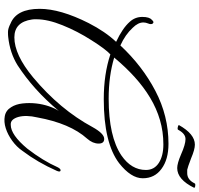

<svg xmlns="http://www.w3.org/2000/svg" viewBox="-38 -836 937 902"><g transform="rotate(90 431.0 -384.5)"><path d="M769 -748Q747 -748 705 -766Q658 -787 633 -787Q608 -787 590 -754Q589 -747 572 -752Q567 -754 567 -756Q609 -831 659 -831Q682 -831 724 -813Q766 -797 777 -795H793Q824 -795 841 -830Q842 -833 847 -833Q860 -833 862 -828Q823 -748 769 -748ZM632 -405Q654 -405 654 -379Q654 -351 631 -325Q559 -245 531 -90Q525 -65 524.5 -42Q524 -19 529 -1.5Q534 16 543 25.5Q552 35 566 34Q613 34 678 -44Q735 -118 765 -186Q773 -202 781 -200Q789 -198 782 -182Q742 -92 689 -22Q670 6 641 27Q612 48 582 57.5Q552 67 525 62Q498 57 483 32Q469 10 465.5 -21.5Q462 -53 465.5 -85Q469 -117 479 -146Q489 -175 501 -192Q450 -131 396.5 -83Q343 -35 286 2Q228 38 153 46Q146 47 129.5 47Q113 47 90 35Q21 7 21 -102Q21 -199 88 -332Q128 -410 176 -461Q112 -491 82 -525Q59 -550 59 -584Q59 -618 73 -629Q83 -642 91 -632Q95 -624 90 -612Q85 -600 85 -589Q85 -564 110 -539Q142 -504 193 -481Q289 -584 406.5 -645.5Q524 -707 655 -707Q729 -707 773 -674Q817 -642 817 -586Q817 -531 746 -475Q651 -403 445 -403Q328 -403 235 -434Q210 -411 169 -346Q126 -279 98 -209Q70 -140 70 -86Q70 -81 70 -76Q70 -71 71 -66Q83 17 155 17Q237 17 343 -71Q494 -197 577 -351Q607 -405 632 -405ZM778 -601Q778 -640 745 -661.5Q712 -683 658 -683Q598 -683 543.5 -667Q489 -651 439 -621Q389 -591 342 -548.5Q295 -506 250 -452Q336 -426 443 -426Q621 -426 710 -486Q778 -533 778 -601Z"/></g></svg>

Font: #9Slide05 Great Vibes
Style: Regular
Weight: 400
Designer: Robert E. Leuschke
Foundry: Robert E. Leuschke
Version: Version 1.001